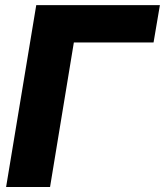

<svg xmlns="http://www.w3.org/2000/svg" viewBox="-20 -748 660 768"><path d="M619.6 -727.5 594.2 -578.1H275.4L180.2 0H4.4L125 -727.5Z"/></svg>

Font: Inter Display ExtraBold
Style: Italic
Weight: 800
Italic angle: -9.39999°
Designer: Rasmus Andersson
Foundry: rsms
Version: Version 4.000;git-a52131595